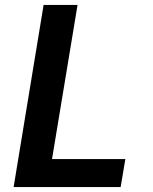

<svg xmlns="http://www.w3.org/2000/svg" viewBox="-20 -755 616 775"><path d="M35 0H467L486 -113H190L293 -735H156Z"/></svg>

Font: Iosevka Sparkle Extrabold
Style: Italic
Weight: 800
Italic angle: -9°
Designer: Belleve Invis
Foundry: Belleve Invis
Version: Version 4.5.0; ttfautohint (v1.8.3)